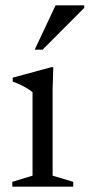

<svg xmlns="http://www.w3.org/2000/svg" viewBox="-20 -697 334 717"><path d="M179 -446 176.5 -363.5V-41L253.5 -18V0H26V-18L101.5 -41V-352.5Q96 -358 84.2 -365.2Q72.5 -372.5 57.8 -379.8Q43 -387 27.5 -392V-407L171 -446ZM109.5 -511.5 187.5 -677H294.5V-667.5L139 -511.5Z"/></svg>

Font: Newsreader 24pt
Style: Regular
Weight: 400
Designer: Hugues Gentile
Foundry: Production Type
Version: Version 1.003